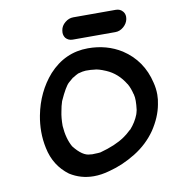

<svg xmlns="http://www.w3.org/2000/svg" viewBox="-81 -764 781 860"><g transform="rotate(-10 310.0 -333.5)"><path d="M277 25Q218 25 169 -6Q104 -54 87 -137Q79 -174 79 -212Q79 -248 86 -285Q106 -389 171 -463Q245 -544 350 -544Q435 -544 502 -502Q589 -445 613 -341Q620 -314 620 -286Q620 -264 615 -241Q605 -186 568 -130Q530 -75 471 -38.5Q412 -2 350 14Q312 25 277 25ZM286 -73Q302 -73 313 -74L324 -75Q395 -94 437 -123Q451 -132 471 -151Q472 -152 473 -152Q499 -181 512 -215Q512 -218 513 -218L517 -234Q520 -258 520 -275Q520 -293 517 -303V-305L516 -306Q509 -335 498 -354Q498 -355 497 -355Q465 -408 413 -430Q378 -445 360 -445Q349 -447 323 -447Q311 -447 286 -440L285 -439Q276 -435 269.5 -430.5Q263 -426 261 -426L240 -408Q223 -393 195 -331Q188 -310 184 -286Q178 -259 178 -221Q182 -163 204 -124Q243 -74 278 -74ZM290 -594Q270 -594 258 -608Q250 -619 250 -633Q250 -638 251 -643Q254 -663 271.5 -677.5Q289 -692 309 -692H503Q523 -692 535 -677Q543 -667 543 -653Q543 -648 542 -643Q538 -623 521 -608.5Q504 -594 484 -594Z"/></g></svg>

Font: Bad Comic
Style: Italic
Weight: 400
Italic angle: -11°
Designer: GGBotNet
Foundry: GGBotNet
Version: 0.95